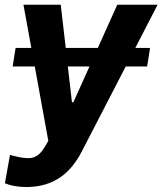

<svg xmlns="http://www.w3.org/2000/svg" viewBox="-28 -565 668 790"><path d="M589.5 -367.9H528.8L620.4 -545.5H454.5L374.6 -367.9H242.5L221.9 -545.5H68.5L100.9 -367.9H36.2L24.1 -291.5H115.1L170.8 14.6L157.3 37.6C138.1 71 117.9 84.5 93 85.6C73.2 86.3 52.2 83.1 13.1 72.4L-7.8 188.9C13.1 198.2 42.3 204.5 81 204.5C192.8 204.5 262.4 147.7 308.2 58.9L489.3 -291.5H577.4ZM251.1 -291.5H340.2L273.8 -144.2H268.1Z"/></svg>

Font: Margiela Sans
Style: Bold Italic
Weight: 700
Italic angle: -9.39999°
Designer: Stefan Endress, Andreas Faust
Version: Version 1.100;FEAKit 1.0